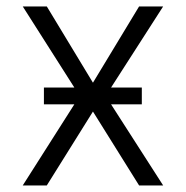

<svg xmlns="http://www.w3.org/2000/svg" viewBox="-20 -565 566 585"><path d="M122.6 -545.4 263.2 -313 403.8 -545.4H477.1L318.4 -298.3H412.1V-247.1H318.4L477.1 0H403.8L263.2 -225.1L122.6 0H49.3L206.5 -247.1H113.8V-298.3H206.5L49.3 -545.4Z"/></svg>

Font: Interop Light
Style: Regular
Weight: 300
Designer: Rasmus Andersson, Google, Jang Haemin
Foundry: jhaemin
Version: Version 1.007